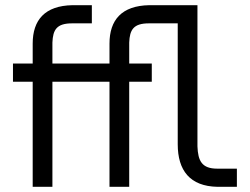

<svg xmlns="http://www.w3.org/2000/svg" viewBox="-20 -720 965 740"><path d="M741 -700H555C449 -698 402 -643 402 -552V-475H182V-556C184 -605 198 -630 258 -630H334V-700H259C153 -698 106 -643 106 -552V-475H30V-405H106V0H182V-405H402V0H478V-405H565V-475H478V-556C480 -605 494 -630 554 -630H665V-164C665 -63 712 -2 818 0H893V-70H817C758 -70 743 -100 741 -156Z"/></svg>

Font: Mint Spirit
Style: Regular
Weight: 400
Designer: HARENDAL Hirwen
Foundry: Arkandis Digital Foundry.
Version: Version 1.004;FFEdit